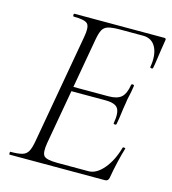

<svg xmlns="http://www.w3.org/2000/svg" viewBox="-97 -705 703 785"><g transform="rotate(15 255.0 -312.5)"><path d="M15 0Q13 0 13 -6Q13 -12 15 -12Q48 -12 65 -17Q82 -22 90 -37Q98 -52 103 -81L185 -544Q193 -587 181.5 -600Q170 -613 122 -613Q119 -613 119 -619Q119 -625 122 -625H503Q511 -625 509 -616Q506 -598 502.5 -575Q499 -552 496 -530Q493 -508 490 -494Q489 -490 483 -491Q477 -492 478 -495Q487 -547 470.5 -579Q454 -611 416 -611H317Q286 -611 269 -606Q252 -601 244.5 -586.5Q237 -572 232 -543L151 -85Q144 -43 155 -30.5Q166 -18 213 -18H344Q377 -18 407.5 -54Q438 -90 454 -147Q455 -150 461 -149Q467 -148 465 -145Q457 -119 448.5 -82.5Q440 -46 435 -15Q432 0 419 0ZM405 -234Q404 -230 398 -230.5Q392 -231 393 -235Q401 -280 389 -298Q377 -316 336 -316H171L174 -335H343Q381 -335 398 -350.5Q415 -366 421 -404Q422 -408 428 -407.5Q434 -407 433 -402Q429 -374 425 -358.5Q421 -343 419 -325Q415 -303 412.5 -281.5Q410 -260 405 -234Z"/></g></svg>

Font: Cormorant Light
Style: Italic
Weight: 300
Italic angle: -10°
Designer: Christian Thalmann (Catharsis Fonts)
Foundry: Catharsis Fonts
Version: Version 4.000